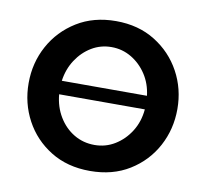

<svg xmlns="http://www.w3.org/2000/svg" viewBox="-66 -603 732 684"><g transform="rotate(10 300.5 -261.0)"><path d="M301 10Q219 10 158.5 -27.5Q98 -65 65 -126.5Q32 -188 32 -261Q32 -334 65.5 -395.5Q99 -457 159.5 -494.5Q220 -532 301 -532Q382 -532 442.5 -494.5Q503 -457 536.5 -395.5Q570 -334 570 -261Q570 -188 537 -126.5Q504 -65 443.5 -27.5Q383 10 301 10ZM301 -438Q262 -438 229.5 -418.5Q197 -399 175 -365.5Q153 -332 147 -289H455Q450 -332 428 -365.5Q406 -399 373 -418.5Q340 -438 301 -438ZM301 -84Q341 -84 374.5 -104.5Q408 -125 430 -160Q452 -195 456 -240H146Q150 -195 171.5 -159.5Q193 -124 226.5 -104Q260 -84 301 -84Z"/></g></svg>

Font: Raleway SemiBold
Style: Regular
Weight: 600
Designer: Matt McInerney, Pablo Impallari, Rodrigo Fuenzalida
Foundry: Matt McInerney, Pablo Impallari, Rodrigo Fuenzalida
Version: Version 4.026